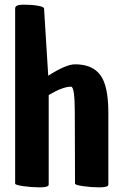

<svg xmlns="http://www.w3.org/2000/svg" viewBox="-20 -788 504 824"><path d="M302 -512Q376 -512 410.5 -466Q445 -420 445 -304V0Q445 6 444 8Q439 16 405.5 16Q372 16 337 11Q302 6 302 0L301 -304Q301 -416 285 -416Q249 -416 189 -380V0Q189 6 188 8Q183 16 149.5 16Q116 16 80.5 11Q45 6 45 0V-752Q45 -768 80.5 -768Q116 -768 142 -763.5Q168 -759 169 -752L187 -463Q263 -512 302 -512Z"/></svg>

Font: Chau Philomene One
Style: Regular
Weight: 400
Designer: Vicente Lamonaca
Foundry: TipoType
Version: Version 1.002